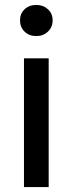

<svg xmlns="http://www.w3.org/2000/svg" viewBox="-20 -757 292 777"><path d="M77 0V-521H177V0ZM127 -611Q98 -611 79.5 -629Q61 -647 61 -675Q61 -702 79.5 -719.5Q98 -737 127 -737Q155 -737 174 -719.5Q193 -702 193 -675Q193 -647 174 -629Q155 -611 127 -611Z"/></svg>

Font: DM Sans 10pt Medium
Style: Regular
Weight: 500
Version: Version 4.004;gftools[0.9.30]